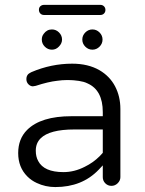

<svg xmlns="http://www.w3.org/2000/svg" viewBox="-20 -757 589 778"><path d="M158.2 -696.3H386.7Q395.5 -696.3 401.4 -702.1Q407.2 -708 407.2 -716.8Q407.2 -725.6 401.4 -731.4Q395.5 -737.3 386.7 -737.3H158.2Q147.5 -737.3 140.6 -728.5Q137.7 -723.6 137.7 -717.8Q137.7 -708 143.6 -702.1Q149.4 -696.3 158.2 -696.3ZM218.8 -568.4Q231.4 -581.1 231.4 -596.7Q231.4 -613.3 219.2 -625.5Q207 -637.7 190.4 -637.7Q169.9 -637.7 157.2 -620.1Q149.4 -610.4 149.4 -596.7Q149.4 -580.1 161.6 -567.9Q173.8 -555.7 190.4 -555.7Q207 -555.7 218.8 -568.4ZM325.7 -567.9Q337.9 -555.7 354.5 -555.7Q371.1 -555.7 383.3 -567.9Q395.5 -580.1 395.5 -596.7Q395.5 -613.3 383.3 -625.5Q371.1 -637.7 354.5 -637.7Q337.9 -637.7 325.7 -625.5Q313.5 -613.3 313.5 -596.7Q313.5 -580.1 325.7 -567.9ZM396.5 -86.9V-39.1Q396.5 -24.4 406.7 -14.2Q417 -3.9 431.6 -3.9Q446.3 -3.9 457 -14.6Q467.8 -25.4 467.8 -39.1V-315.4Q467.8 -366.2 446.3 -407.2Q424.8 -448.2 382.8 -472.7Q336.9 -499 272.5 -499Q187.5 -499 107.4 -464.8Q99.6 -460.9 94.7 -457Q86.9 -449.2 86.9 -436.5Q86.9 -423.8 95.2 -415.5Q103.5 -407.2 113.3 -407.2L125 -409.2Q175.8 -425.8 211.9 -429.7Q232.4 -432.6 250.5 -432.6Q268.6 -432.6 279.3 -431.6Q290 -430.7 299.8 -429.2Q309.6 -427.7 318.4 -425.3Q327.1 -422.9 335 -418.9Q396.5 -391.6 396.5 -302.7V-286.1H269.5Q145.5 -286.1 89.8 -230.5Q53.7 -194.3 53.7 -136.7Q53.7 -79.1 90.8 -42Q107.4 -25.4 128.9 -15.6Q164.1 1 204.1 1Q312.5 1 379.9 -69.3ZM237.3 -59.6Q158.2 -59.6 134.8 -104.5Q125 -122.1 125 -146.5Q125 -176.8 144.5 -196.3Q180.7 -232.4 281.2 -232.4H396.5V-137.7Q388.7 -129.9 383.8 -124Q357.4 -97.7 323.2 -81.1Q281.2 -59.6 237.3 -59.6Z"/></svg>

Font: FakePearl
Style: ExtraLight
Weight: 300
Version: Version 1.2